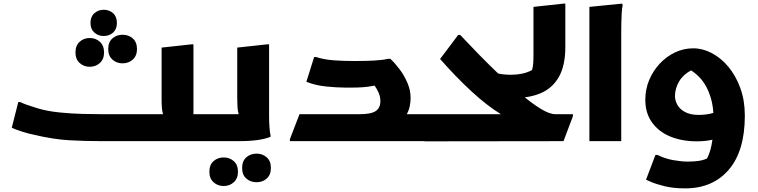

<svg xmlns="http://www.w3.org/2000/svg" viewBox="-20 -780 4190 1061"><path d="M81 -216H92Q103 -210 122.5 -203Q142 -196 161.5 -190Q181 -184 193 -180Q245 -165 310 -158.5Q375 -152 436.5 -150.5Q498 -149 541 -149H881Q876 -164 874.5 -185.5Q873 -207 873 -233V-517L1038 -535H1049V-186Q1049 -178 1049 -168.5Q1049 -159 1049 -149H1185V-20L1165 0H541Q451 0 362 -5Q273 -10 165 -36Q135 -42 99.5 -53.5Q64 -65 45 -74ZM553 -581Q523 -581 501.5 -600Q480 -619 480 -653Q480 -688 501.5 -707Q523 -726 553 -726Q584 -726 605 -707Q626 -688 626 -653Q626 -619 605 -600Q584 -581 553 -581ZM657 -430Q624 -430 601 -451Q578 -472 578 -509Q578 -547 601 -567.5Q624 -588 657 -588Q691 -588 714 -567.5Q737 -547 737 -509Q737 -472 714 -451Q691 -430 657 -430ZM476 -411Q443 -411 420 -432Q397 -453 397 -490Q397 -528 420 -549Q443 -570 476 -570Q509 -570 532 -549Q555 -528 555 -490Q555 -453 532 -432Q509 -411 476 -411Z M1165 0V-129L1185 -149H1299Q1294 -165 1292.5 -187Q1291 -209 1291 -236V-517L1456 -535H1467V-186Q1467 -166 1467 -136.5Q1467 -107 1469 -78.5Q1471 -50 1475 -32V-24Q1445 -12 1402 -6Q1359 0 1296 0ZM1318 148Q1318 110 1341 89.5Q1364 69 1398 69Q1431 69 1454 89.5Q1477 110 1477 148Q1477 186 1454 206.5Q1431 227 1398 227Q1364 227 1341 206.5Q1318 186 1318 148ZM1137 169Q1137 131 1160 110.5Q1183 90 1216 90Q1249 90 1272 110.5Q1295 131 1295 169Q1295 206 1272 227Q1249 248 1216 248Q1183 248 1160 227Q1137 206 1137 169Z M1582 -11 1635 -149H1968Q2031 -149 2056.5 -166.5Q2082 -184 2082 -221Q2082 -245 2072.5 -267Q2063 -289 2050 -307Q2015 -300 1986.5 -298Q1958 -296 1926 -296H1887Q1842 -296 1782.5 -302Q1723 -308 1673 -328L1716 -465H1726Q1769 -451 1821.5 -447Q1874 -443 1924 -443H1956Q2004 -443 2049.5 -445.5Q2095 -448 2125 -455H2137Q2162 -432 2188 -397.5Q2214 -363 2231.5 -322Q2249 -281 2249 -239Q2249 -215 2244 -192Q2239 -169 2228 -149H2346V-20L2326 0H1582Z M3049 -149H3146V-138L3094 0L2326 1V-129L2346 -149H2748Q2671 -196 2584.5 -276Q2498 -356 2412 -454L2512 -587H2523Q2568 -539 2625 -480.5Q2682 -422 2743 -364Q2804 -306 2862 -257Q2920 -208 2968.5 -178.5Q3017 -149 3049 -149Z M2720 -258 2641 -411Q2674 -388 2718 -377Q2762 -366 2807 -367Q2838 -367 2867.5 -373.5Q2897 -380 2920 -393Q2925 -409 2926.5 -429.5Q2928 -450 2928 -478V-742L3094 -760H3104V-520Q3104 -420 3070 -358Q3036 -296 2973.5 -267.5Q2911 -239 2825 -239Q2776 -239 2720 -258ZM2902 -362Q2904 -364 2906 -366Z M3237 -742 3418 -760 3421 -752Q3417 -734 3415.5 -707Q3414 -680 3413.5 -652Q3413 -624 3413 -604V0H3237Z M3766 261Q3701 261 3652.5 249Q3604 237 3577 225Q3550 213 3550 213L3602 76H3613Q3655 97 3701 105Q3747 113 3780 113Q3813 113 3838.5 109.5Q3864 106 3887 96Q3897 77 3904.5 52Q3912 27 3917 -8Q3895 -3 3873 -1Q3851 1 3831 1Q3748 1 3684 -25.5Q3620 -52 3583 -103.5Q3546 -155 3546 -229Q3546 -287 3567.5 -338Q3589 -389 3626 -428.5Q3663 -468 3710.5 -490.5Q3758 -513 3811 -513Q3863 -513 3913.5 -486.5Q3964 -460 4005 -411Q4046 -362 4071 -293.5Q4096 -225 4096 -141Q4096 54 4007.5 157.5Q3919 261 3766 261ZM3710 -249Q3710 -224 3723.5 -200Q3737 -176 3766.5 -160.5Q3796 -145 3841 -145Q3860 -145 3881 -147.5Q3902 -150 3922 -156Q3918 -228 3888 -290.5Q3858 -353 3799 -391Q3755 -368 3732.5 -329.5Q3710 -291 3710 -249Z"/></svg>

Font: Kufam
Style: Bold
Weight: 700
Designer: Wael Morcos, Artur Schmal
Foundry: Original Type
Version: Version 1.300; ttfautohint (v1.8.3)